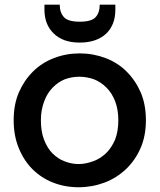

<svg xmlns="http://www.w3.org/2000/svg" viewBox="-20 -787 678 816"><path d="M600.1 -275.9Q600.1 -210.4 578.1 -159.2Q555.7 -106.9 516.1 -68.8Q476.1 -30.8 424.8 -11.2Q371.6 8.8 314 8.8Q255.4 8.8 205.1 -11.2Q155.8 -30.3 117.2 -68.8Q81.1 -105 59.1 -159.2Q38.1 -211.4 38.1 -275.9Q38.1 -342.8 60.1 -394Q82 -444.8 120.1 -482.9Q157.2 -520 209 -540Q260.7 -560.1 318.8 -560.1Q376 -560.1 429.2 -540Q481 -520 518.1 -482.9Q556.2 -444.8 578.1 -394Q600.1 -342.8 600.1 -275.9ZM153.8 -275.9Q153.8 -228.5 167 -193.8Q181.2 -157.2 202.1 -136.2Q227.1 -111.3 252.9 -102.1Q282.7 -89.8 314 -89.8Q344.2 -89.8 377 -102.1Q404.8 -111.8 431.2 -136.2Q454.6 -159.7 469.2 -193.8Q482.9 -229.5 482.9 -275.9Q482.9 -321.3 469.2 -356.9Q456.1 -391.1 432.1 -415Q408.7 -438.5 378.9 -450.2Q347.7 -460.9 316.9 -460.9Q285.6 -460.9 255.9 -450.2Q228.5 -439.5 204.1 -415Q181.6 -392.6 168 -356.9Q153.8 -319.8 153.8 -275.9ZM168.9 -746.1V-767.1H233.9Q233.9 -733.4 252 -713.9Q269.5 -694.8 318.8 -694.8Q368.7 -694.8 386.2 -713.9Q403.8 -732.9 403.8 -767.1H470.2V-745.1Q470.2 -681.6 431.2 -644Q390.1 -606 318.8 -606Q247.1 -606 208 -645Q168.9 -682.6 168.9 -746.1Z"/></svg>

Font: PoppinsZ Medium
Style: Regular
Weight: 500
Designer: Ninad Kale (Devanagari), Jonny Pinhorn (Latin)
Foundry: Indian Type Foundry
Version: Version 3.002;FEAKit 1.0